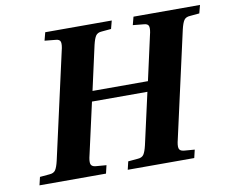

<svg xmlns="http://www.w3.org/2000/svg" viewBox="-76 -789 1068 887"><g transform="rotate(-10 457.5 -346.0)"><path d="M40 0 49 -38 94 -42Q114 -43 122.5 -55.5Q131 -68 138 -98L249 -594Q256 -621 253 -634.5Q250 -648 230 -649L179 -654L189 -692H501L491 -654L447 -650Q427 -649 418.5 -636.5Q410 -624 403 -594L357 -387H617L663 -594Q670 -621 667 -634.5Q664 -648 644 -649L593 -654L603 -692H915L905 -654L861 -650Q841 -649 832.5 -636.5Q824 -624 817 -594L706 -98Q699 -71 702 -57.5Q705 -44 725 -42L775 -38L766 0H454L463 -38L508 -42Q528 -43 536.5 -55.5Q545 -68 552 -98L606 -339H346L292 -98Q285 -71 288 -57.5Q291 -44 311 -42L361 -38L352 0Z"/></g></svg>

Font: Lingua Franca
Style: Bold Italic
Weight: 700
Italic angle: -13°
Version: Version 1.19